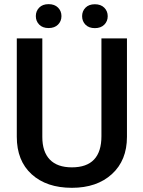

<svg xmlns="http://www.w3.org/2000/svg" viewBox="-20 -896 692 926"><path d="M61 0ZM592.3 -710.9V-235.8Q592.3 -122.6 519.8 -56.4Q447.3 9.8 326.7 9.8Q204.6 9.8 132.8 -55.4Q61 -120.6 61 -236.3V-710.9H184.1V-235.4Q184.1 -164.1 220.2 -126.5Q256.3 -88.9 326.7 -88.9Q469.2 -88.9 469.2 -239.3V-710.9ZM152.8 -818.4Q152.8 -842.8 169.2 -859.4Q185.5 -876 214.4 -876Q243.2 -876 259.8 -859.4Q276.4 -842.8 276.4 -818.4Q276.4 -793.9 259.8 -777.3Q243.2 -760.7 214.4 -760.7Q185.5 -760.7 169.2 -777.3Q152.8 -793.9 152.8 -818.4ZM376 -817.9Q376 -842.3 392.3 -858.9Q408.7 -875.5 437.5 -875.5Q466.3 -875.5 482.9 -858.9Q499.5 -842.3 499.5 -817.9Q499.5 -793.5 482.9 -776.9Q466.3 -760.3 437.5 -760.3Q408.7 -760.3 392.3 -776.9Q376 -793.5 376 -817.9Z"/></svg>

Font: Roboto Medium
Style: Regular
Weight: 500
Designer: Google
Version: Version 2.134; 2016; ttfautohint (v1.6)